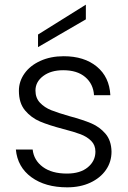

<svg xmlns="http://www.w3.org/2000/svg" viewBox="-20 -795 550 823"><path d="M48 -154H120Q125 -108 163.5 -79.5Q202 -51 267 -51Q324 -51 356.5 -78Q389 -105 389 -145Q389 -173 371 -191Q353 -209 325.5 -219.5Q298 -230 251 -242Q190 -258 152 -274Q114 -290 87.5 -321.5Q61 -353 61 -406Q61 -446 85 -480Q109 -514 153 -534Q197 -554 253 -554Q341 -554 395 -509.5Q449 -465 453 -387H383Q380 -435 345.5 -464.5Q311 -494 251 -494Q198 -494 165 -469Q132 -444 132 -407Q132 -375 151.5 -354.5Q171 -334 200 -322.5Q229 -311 278 -297Q337 -281 372 -266Q407 -251 432 -222Q457 -193 458 -145Q458 -101 434 -66.5Q410 -32 367 -12Q324 8 268 8Q174 8 114.5 -35.5Q55 -79 48 -154ZM348 -712 143 -593V-647L348 -775Z"/></svg>

Font: Poppins-tnum Light
Style: Regular
Weight: 300
Designer: Ninad Kale (Devanagari), Jonny Pinhorn (Latin)
Foundry: Indian Type Foundry
Version: Version 4.004